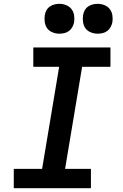

<svg xmlns="http://www.w3.org/2000/svg" viewBox="-20 -983 640 1003"><path d="M52 0V-101H200L289 -634H154V-735H557V-634H409L320 -101H455V0ZM490 -807Q472 -807 454.5 -814Q437 -821 427 -834.5Q417 -848 414 -866.5Q411 -885 414 -904Q416 -917 422.5 -929Q429 -941 440.5 -949Q452 -957 465 -960Q478 -963 490 -963Q509 -963 526 -956Q543 -949 553.5 -935.5Q564 -922 567 -903.5Q570 -885 567 -866Q564 -853 557.5 -841Q551 -829 540 -821Q529 -813 516 -810Q503 -807 490 -807ZM290 -807Q272 -807 254.5 -814Q237 -821 227 -834.5Q217 -848 214 -866.5Q211 -885 214 -904Q216 -917 222.5 -929Q229 -941 240.5 -949Q252 -957 265 -960Q278 -963 290 -963Q309 -963 326 -956Q343 -949 353.5 -935.5Q364 -922 367 -903.5Q370 -885 367 -866Q364 -853 357.5 -841Q351 -829 340 -821Q329 -813 316 -810Q303 -807 290 -807Z"/></svg>

Font: Iosevka Curly Slab ExObl
Style: Bold
Weight: 700
Width: 7
Italic angle: -9°
Monospace: yes
Designer: Belleve Invis
Foundry: Belleve Invis
Version: Version 11.0.0; ttfautohint (v1.8.3)